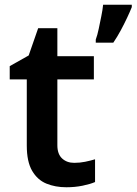

<svg xmlns="http://www.w3.org/2000/svg" viewBox="-20 -780 576 810"><path d="M293 -93Q317 -93 339 -97.5Q361 -102 381 -108V-12Q360 -3 328 3.5Q296 10 260 10Q213 10 175.5 -5.5Q138 -21 115.5 -59.5Q93 -98 93 -166V-445H21V-501L101 -546L141 -661H222V-543H376V-445H222V-167Q222 -130 242 -111.5Q262 -93 293 -93ZM536 -750Q528 -730 516 -704.5Q504 -679 489.5 -652Q475 -625 458 -600H384V-613Q391 -632 396.5 -658.5Q402 -685 407.5 -712Q413 -739 415 -760H536Z"/></svg>

Font: Noto Sans NKo Unjoined SemiBold
Style: Regular
Weight: 600
Designer: Monotype Design Team
Foundry: Monotype Imaging Inc.
Version: Version 2.004